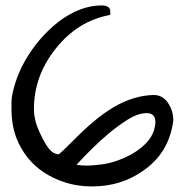

<svg xmlns="http://www.w3.org/2000/svg" viewBox="-20 -669 667 693"><path d="M21.5 -275.4Q21.5 -280.3 21.5 -302.2Q21.5 -324.2 34.2 -366.2Q46.9 -408.2 69.8 -448.7Q92.8 -489.3 123.5 -525.4Q154.3 -561.5 190.4 -589.8Q268.6 -649.4 346.7 -649.4Q360.4 -649.4 369.1 -644.5Q377.9 -639.6 377.9 -629.4Q377.9 -619.1 377.9 -615.2Q260.7 -593.8 181.6 -494.1Q102.5 -395.5 102.5 -275.4Q102.5 -236.3 121.6 -194.3Q140.6 -152.3 156.7 -132.3Q172.9 -112.3 192.4 -112.3Q208 -125 228 -145.5Q248 -166 272.9 -189.9Q297.9 -213.9 327.1 -237.8Q356.4 -261.7 388.7 -281.2Q460.9 -324.2 534.2 -326.2Q567.4 -326.2 586.9 -296.9Q605.5 -268.6 605.5 -234.4Q590.8 -116.2 494.1 -50.8Q415 3.9 312.5 3.9Q249 3.9 195.3 -17.6Q85.9 -60.5 42 -164.1Q21.5 -212.9 21.5 -275.4ZM541 -227.5Q541 -260.7 509.8 -260.7Q478.5 -260.7 440.9 -237.3Q403.3 -213.9 367.2 -182.6Q320.3 -143.6 255.9 -74.2Q273.4 -71.3 294.4 -71.3Q315.4 -71.3 351.6 -76.2Q387.7 -81.1 431.6 -100.6Q475.6 -120.1 506.8 -151.9Q538.1 -183.6 541 -227.5Z"/></svg>

Font: Architects Daughter
Style: Regular
Weight: 400
Designer: Kimberly Geswein
Foundry: Kimberly Geswein
Version: Version 1.002 2010